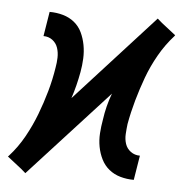

<svg xmlns="http://www.w3.org/2000/svg" viewBox="-61 -572 605 624"><g transform="rotate(5 241.5 -260.0)"><path d="M44 9 29 -4 -17 -40 -14 -43Q14 -74 34.5 -111Q55 -148 69.5 -186Q84 -224 95 -263Q106 -302 112 -341Q115 -357 115.5 -374Q116 -391 111 -406Q106 -421 93.5 -430.5Q81 -440 64 -440L77 -520Q100 -520 121 -514Q142 -508 158 -495Q174 -482 183 -463Q192 -444 196 -422.5Q200 -401 199 -378.5Q198 -356 194 -334Q190 -312 184.5 -290Q179 -268 172 -247L429 -529L444 -516L490 -480L488 -477Q460 -446 439 -409Q418 -372 404 -334Q390 -296 379 -257Q368 -218 361 -179Q359 -163 358 -146Q357 -129 362 -114Q367 -99 380 -89.5Q393 -80 410 -80L397 0Q374 0 353 -6Q332 -12 316 -25Q300 -38 290.5 -57Q281 -76 277 -97.5Q273 -119 274.5 -141.5Q276 -164 280 -186Q283 -208 288.5 -230Q294 -252 302 -273Z"/></g></svg>

Font: Iosevka Term Curly Medium
Style: Italic
Weight: 500
Italic angle: -9°
Designer: Belleve Invis
Foundry: Belleve Invis
Version: Version 32.3.0